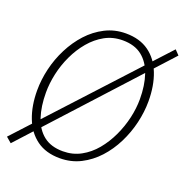

<svg xmlns="http://www.w3.org/2000/svg" viewBox="-127 -797 904 937"><g transform="rotate(20 325.5 -328.0)"><path d="M28 25 0 1 628 -681 651 -657ZM277 12Q205 12 157 -23Q109 -58 85 -120Q61 -182 61 -262Q61 -317 74.5 -374.5Q88 -432 115 -485Q142 -538 180 -579.5Q218 -621 267 -646Q316 -671 374 -671Q446 -671 494 -636.5Q542 -602 566 -540Q590 -478 590 -397Q590 -342 576.5 -284.5Q563 -227 536.5 -174Q510 -121 472 -79.5Q434 -38 385 -13Q336 12 277 12ZM280 -25Q331 -25 373 -48Q415 -71 447 -109.5Q479 -148 501.5 -196Q524 -244 535.5 -294.5Q547 -345 547 -392Q547 -464 528.5 -518.5Q510 -573 471.5 -603.5Q433 -634 371 -634Q320 -634 278.5 -611Q237 -588 204.5 -549.5Q172 -511 149.5 -463Q127 -415 116 -364.5Q105 -314 105 -267Q105 -195 123 -140.5Q141 -86 179.5 -55.5Q218 -25 280 -25Z"/></g></svg>

Font: Source Sans 3 Light
Style: Italic
Weight: 300
Italic angle: -11°
Designer: Paul D. Hunt
Foundry: Adobe
Version: Version 3.046;hotconv 1.0.118;makeotfexe 2.5.65603